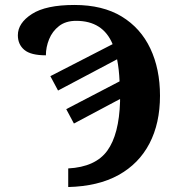

<svg xmlns="http://www.w3.org/2000/svg" viewBox="-20 -744 717 774"><path d="M255 -65Q365 -71 412.5 -136.5Q460 -202 464 -335V-345L278 -246L247 -304L462 -416Q461 -440 458.5 -462.5Q456 -485 452 -505L214 -379L183 -437L434 -566Q395 -660 287 -660Q245 -660 218 -639Q191 -618 178 -586Q165 -554 165 -521Q104 -521 78 -543Q52 -565 52 -602Q52 -651 108.5 -687.5Q165 -724 280 -724Q394 -724 470.5 -677.5Q547 -631 586 -548.5Q625 -466 625 -358Q625 -247 582.5 -165.5Q540 -84 458 -38.5Q376 7 255 10Z"/></svg>

Font: NotoSerif-Bold
Style: Regular
Weight: 700
Designer: Monotype Design Team
Foundry: Monotype Imaging Inc.
Version: Version 2.007; ttfautohint (v1.8) -l 8 -r 50 -G 200 -x 14 -D